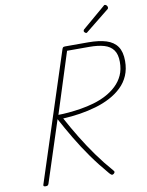

<svg xmlns="http://www.w3.org/2000/svg" viewBox="-127 -1342 1109 1446"><g transform="rotate(-10 427.5 -619.0)"><path d="M102 14Q93 14 88.5 10.5Q84 7 87 -1L406 -981Q409 -990 413 -994Q417 -998 430 -998H606Q688 -998 743.5 -980.5Q799 -963 827 -922.5Q855 -882 855 -812Q855 -750 834 -701Q813 -652 774.5 -615Q736 -578 685 -551Q634 -524 574 -506.5Q514 -489 450 -479Q386 -469 321 -466Q363 -388 410 -311Q457 -234 510 -160Q563 -86 625 -15Q632 -8 631.5 -2Q631 4 623 11Q613 18 606.5 14.5Q600 11 590 0Q524 -77 469 -154.5Q414 -232 367 -311Q320 -390 278 -468L126 -1Q123 7 118.5 10.5Q114 14 102 14ZM290 -499Q324 -499 369 -503Q414 -507 464 -515Q514 -523 564 -537.5Q614 -552 659 -575.5Q704 -599 739.5 -632.5Q775 -666 795 -710Q815 -754 815 -812Q815 -870 791 -903Q767 -936 721 -949.5Q675 -963 607 -963H438ZM605 -1070Q599 -1070 593 -1076Q587 -1082 587 -1087Q587 -1089 588 -1092Q589 -1095 591 -1098L765 -1246Q768 -1249 771 -1251.5Q774 -1254 777 -1254Q782 -1254 787 -1250.5Q792 -1247 795 -1241.5Q798 -1236 798 -1230Q798 -1228 797.5 -1225.5Q797 -1223 794 -1220L616 -1077Q612 -1074 610 -1072Q608 -1070 605 -1070Z"/></g></svg>

Font: Playwrite US Trad Thin
Style: Regular
Weight: 250
Designer: Veronika Burian, José Scaglione
Foundry: TypeTogether
Version: Version 1.003